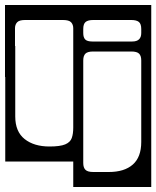

<svg xmlns="http://www.w3.org/2000/svg" viewBox="-40 -626 625 768"><path d="M-20 -318V-606H565V122H253V20H-19V-318ZM525 -510Q525 -530.5 515.5 -538.2Q506 -546 485 -546H333Q312 -546 302.5 -538.2Q293 -530.5 293 -510V-494Q293 -476 301 -468Q309 -460 329 -460H489Q525 -460 525 -494ZM20 -513V-442H21V-160Q21 -99.5 58.5 -69.8Q96 -40 158 -40Q200.5 -40 220.8 -48.5Q241 -57 247 -73.8Q253 -90.5 253 -116V-513Q253 -527.5 244.5 -536.8Q236 -546 212 -546H60Q37 -546 28.5 -536.8Q20 -527.5 20 -513ZM333 -420Q310.5 -420 301.8 -411.5Q293 -403 293 -384V26Q293 44.5 301.8 53.2Q310.5 62 333 62H395Q457.5 62 491.2 32.2Q525 2.5 525 -58V-384Q525 -403 516.2 -411.5Q507.5 -420 485 -420Z"/></svg>

Font: Honk Rounded
Style: Regular
Weight: 400
Designer: Noopur Datye & Yesha Goshar
Foundry: Ek Type
Version: Version 1.000